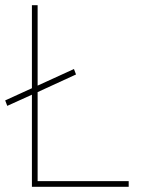

<svg xmlns="http://www.w3.org/2000/svg" viewBox="-29 -720 566 740"><path d="M94 0V-355L-1 -312L-9 -333L94 -380V-700H116V-390L256 -454L264 -433L116 -365V-22H467V0Z"/></svg>

Font: Lexend Thin
Style: Regular
Weight: 100
Designer: Bonnie Shaver-Troup, Thomas Jockin
Foundry: Lexend
Version: Version 1.007; ttfautohint (v1.8.3)